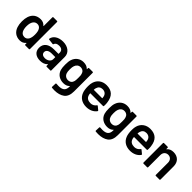

<svg xmlns="http://www.w3.org/2000/svg" viewBox="211 -1942 3382 3382"><g transform="rotate(45 1902.5 -251.0)"><path d="M379 -471C379 -467 377 -467 376 -467C375 -467 374 -468 373 -469C344 -502 306 -519 260 -519C161 -519 95 -467 66 -379C55 -345 49 -304 49 -257C49 -211 55 -169 67 -132C96 -44 163 8 258 8C305 8 344 -9 373 -44C374 -45 375 -46 376 -46C377 -46 379 -46 379 -42V-12C379 -5 384 0 391 0H483C490 0 495 -5 495 -12V-688C495 -695 490 -700 483 -700H391C384 -700 379 -695 379 -688ZM355 -140C336 -108 310 -92 276 -92C238 -92 210 -108 191 -140C175 -170 167 -208 167 -255C167 -307 177 -348 197 -377C216 -405 243 -419 277 -419C310 -419 335 -404 353 -375C370 -348 378 -308 378 -256C378 -206 370 -167 355 -140Z M816 -519C700 -519 617 -461 606 -380V-378C606 -374 610 -371 617 -370L714 -358H717C722 -358 726 -361 728 -368C736 -400 768 -419 819 -419C880 -419 911 -389 911 -337V-313C911 -310 909 -308 906 -308H799C667 -308 591 -247 591 -143C591 -43 663 8 763 8C825 8 872 -10 905 -46C906 -47 907 -48 908 -48C909 -48 911 -48 911 -44V-12C911 -5 916 0 923 0H1015C1022 0 1027 -5 1027 -12V-349C1027 -447 943 -519 816 -519ZM792 -84C743 -84 708 -108 708 -151C708 -200 751 -228 822 -228H906C909 -228 911 -226 911 -223V-176C911 -123 857 -84 792 -84Z M1456 -475C1456 -471 1454 -471 1453 -471C1452 -471 1451 -472 1450 -473C1421 -504 1380 -519 1327 -519C1239 -519 1170 -466 1143 -385C1132 -356 1127 -313 1127 -258C1127 -209 1131 -168 1140 -137C1168 -46 1247 -3 1334 -3C1384 -3 1423 -18 1450 -47C1451 -48 1452 -49 1453 -49C1454 -49 1456 -49 1456 -45V-37C1456 56 1410 92 1310 92C1295 92 1277 91 1258 89C1249 89 1244 93 1244 100L1241 182C1241 190 1245 194 1252 195C1272 197 1292 198 1313 198C1390 198 1453 180 1501 145C1548 109 1572 49 1572 -34V-499C1572 -506 1567 -511 1560 -511H1468C1461 -511 1456 -506 1456 -499ZM1449 -170C1438 -127 1406 -98 1354 -98C1305 -98 1267 -128 1254 -171C1247 -188 1244 -217 1244 -258C1244 -298 1248 -327 1256 -346C1271 -390 1305 -419 1353 -419C1404 -419 1437 -390 1448 -346C1455 -325 1456 -310 1456 -259C1456 -207 1454 -190 1449 -170Z M2123 -313C2106 -450 2032 -519 1901 -519C1797 -519 1719 -461 1692 -368C1684 -344 1680 -313 1680 -274C1680 -210 1688 -160 1703 -124C1736 -40 1811 9 1915 9C1999 9 2071 -24 2112 -83C2113 -86 2114 -88 2114 -90C2114 -93 2112 -96 2109 -99L2047 -150C2045 -152 2043 -153 2040 -153C2036 -153 2033 -151 2030 -147C2003 -110 1967 -91 1922 -91C1860 -92 1821 -116 1805 -164C1801 -172 1798 -187 1796 -209C1796 -212 1798 -214 1801 -214H2114C2122 -214 2126 -218 2126 -226L2127 -257C2127 -278 2126 -296 2123 -313ZM1901 -419C1954 -419 1991 -391 2003 -343C2006 -334 2008 -322 2009 -305C2009 -302 2007 -300 2004 -300H1801C1798 -300 1797 -301 1797 -303V-305C1798 -323 1801 -338 1805 -349C1818 -393 1852 -419 1901 -419Z M2546 -475C2546 -471 2544 -471 2543 -471C2542 -471 2541 -472 2540 -473C2511 -504 2470 -519 2417 -519C2329 -519 2260 -466 2233 -385C2222 -356 2217 -313 2217 -258C2217 -209 2221 -168 2230 -137C2258 -46 2337 -3 2424 -3C2474 -3 2513 -18 2540 -47C2541 -48 2542 -49 2543 -49C2544 -49 2546 -49 2546 -45V-37C2546 56 2500 92 2400 92C2385 92 2367 91 2348 89C2339 89 2334 93 2334 100L2331 182C2331 190 2335 194 2342 195C2362 197 2382 198 2403 198C2480 198 2543 180 2591 145C2638 109 2662 49 2662 -34V-499C2662 -506 2657 -511 2650 -511H2558C2551 -511 2546 -506 2546 -499ZM2539 -170C2528 -127 2496 -98 2444 -98C2395 -98 2357 -128 2344 -171C2337 -188 2334 -217 2334 -258C2334 -298 2338 -327 2346 -346C2361 -390 2395 -419 2443 -419C2494 -419 2527 -390 2538 -346C2545 -325 2546 -310 2546 -259C2546 -207 2544 -190 2539 -170Z M3213 -313C3196 -450 3122 -519 2991 -519C2887 -519 2809 -461 2782 -368C2774 -344 2770 -313 2770 -274C2770 -210 2778 -160 2793 -124C2826 -40 2901 9 3005 9C3089 9 3161 -24 3202 -83C3203 -86 3204 -88 3204 -90C3204 -93 3202 -96 3199 -99L3137 -150C3135 -152 3133 -153 3130 -153C3126 -153 3123 -151 3120 -147C3093 -110 3057 -91 3012 -91C2950 -92 2911 -116 2895 -164C2891 -172 2888 -187 2886 -209C2886 -212 2888 -214 2891 -214H3204C3212 -214 3216 -218 3216 -226L3217 -257C3217 -278 3216 -296 3213 -313ZM2991 -419C3044 -419 3081 -391 3093 -343C3096 -334 3098 -322 3099 -305C3099 -302 3097 -300 3094 -300H2891C2888 -300 2887 -301 2887 -303V-305C2888 -323 2891 -338 2895 -349C2908 -393 2942 -419 2991 -419Z M3568 -519C3513 -519 3471 -501 3444 -465C3443 -464 3443 -463 3442 -463C3442 -463 3439 -463 3439 -467V-499C3439 -506 3434 -511 3427 -511H3335C3328 -511 3323 -506 3323 -499V-12C3323 -5 3328 0 3335 0H3427C3434 0 3439 -5 3439 -12V-317C3439 -378 3478 -419 3535 -419C3592 -419 3630 -377 3630 -316V-12C3630 -5 3635 0 3642 0H3734C3741 0 3746 -5 3746 -12V-340C3746 -451 3676 -519 3568 -519Z"/></g></svg>

Font: Barlow SemiBold Numbers
Style: Regular
Weight: 600
Designer: Jeremy Tribby
Foundry: Tribby Type
Version: Version 1.408